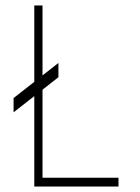

<svg xmlns="http://www.w3.org/2000/svg" viewBox="-20 -680 512 700"><path d="M105 0V-329.5L29.5 -270.5V-322.5L105 -381.5V-660H135V-405L193 -450.5V-398.5L135 -353V-32H412V0Z"/></svg>

Font: League Spartan Thin Thin
Style: Regular
Weight: 250
Version: Version 2.002